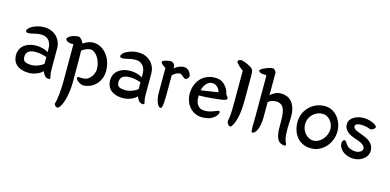

<svg xmlns="http://www.w3.org/2000/svg" viewBox="-86 -1213 4159 2047"><g transform="rotate(15 1993.5 -190.0)"><path d="M354 -277Q354 -298 348 -319.5Q342 -341 329 -358.5Q316 -376 295 -387Q274 -398 243 -398Q218 -398 194.5 -394Q171 -390 153 -385Q83 -367 75 -390Q71 -402 83 -418Q95 -434 119.5 -448Q144 -462 178.5 -472Q213 -482 254 -482Q295 -482 329.5 -468Q364 -454 389 -429.5Q414 -405 428 -372Q442 -339 442 -301V-83Q442 -68 443 -44Q444 -20 449 -1Q457 29 451 35Q446 39 435.5 38.5Q425 38 415 34Q402 29 389.5 13.5Q377 -2 368 -28Q363 -22 350.5 -12.5Q338 -3 319 6.5Q300 16 276.5 23Q253 30 227 31Q175 32 139 20.5Q103 9 80.5 -11Q58 -31 47.5 -57.5Q37 -84 36 -113Q35 -143 46 -172Q57 -201 81 -223Q105 -245 143 -258Q181 -271 234 -270Q263 -269 298 -259Q333 -249 354 -234ZM355 -180Q327 -190 293.5 -197Q260 -204 226 -203Q127 -201 127 -122Q127 -83 151.5 -70Q176 -57 225 -57Q241 -57 259.5 -61Q278 -65 295.5 -71.5Q313 -78 328.5 -87Q344 -96 355 -105Z M598 -388Q584 -386 568.5 -387.5Q553 -389 540.5 -393.5Q528 -398 519.5 -405.5Q511 -413 510 -422Q510 -428 514.5 -434Q519 -440 525 -445Q531 -450 538 -454.5Q545 -459 549 -461Q557 -465 568.5 -469Q580 -473 592.5 -475.5Q605 -478 616.5 -479.5Q628 -481 635 -480Q643 -479 651.5 -472Q660 -465 667.5 -455.5Q675 -446 681 -436Q687 -426 690 -419Q710 -435 741 -447Q772 -459 798 -459Q848 -459 888 -435.5Q928 -412 955.5 -374.5Q983 -337 996.5 -289.5Q1010 -242 1009 -194Q1007 -144 988.5 -106Q970 -68 941.5 -42Q913 -16 879.5 -3Q846 10 815 10Q800 10 783.5 3Q767 -4 753.5 -14Q740 -24 732.5 -36Q725 -48 729 -57Q732 -63 740.5 -63Q749 -63 762 -62.5Q775 -62 790.5 -62Q806 -62 822 -67Q839 -71 854.5 -84Q870 -97 882 -114.5Q894 -132 901.5 -153Q909 -174 909 -195Q909 -232 898.5 -266Q888 -300 871 -325.5Q854 -351 832.5 -366Q811 -381 789 -381Q768 -381 741.5 -370Q715 -359 695 -342Q696 -311 696.5 -283.5Q697 -256 697 -217V11Q697 56 691 103Q685 150 674.5 191.5Q664 233 648.5 264.5Q633 296 614 309Q610 311 603.5 309.5Q597 308 590 304Q583 300 577.5 293Q572 286 571 277Q577 258 582 229.5Q587 201 590.5 167.5Q594 134 596 97Q598 60 598 24Z M1393 -277Q1393 -298 1387 -319.5Q1381 -341 1368 -358.5Q1355 -376 1334 -387Q1313 -398 1282 -398Q1257 -398 1233.5 -394Q1210 -390 1192 -385Q1122 -367 1114 -390Q1110 -402 1122 -418Q1134 -434 1158.5 -448Q1183 -462 1217.5 -472Q1252 -482 1293 -482Q1334 -482 1368.5 -468Q1403 -454 1428 -429.5Q1453 -405 1467 -372Q1481 -339 1481 -301V-83Q1481 -68 1482 -44Q1483 -20 1488 -1Q1496 29 1490 35Q1485 39 1474.5 38.5Q1464 38 1454 34Q1441 29 1428.5 13.5Q1416 -2 1407 -28Q1402 -22 1389.5 -12.5Q1377 -3 1358 6.5Q1339 16 1315.5 23Q1292 30 1266 31Q1214 32 1178 20.5Q1142 9 1119.5 -11Q1097 -31 1086.5 -57.5Q1076 -84 1075 -113Q1074 -143 1085 -172Q1096 -201 1120 -223Q1144 -245 1182 -258Q1220 -271 1273 -270Q1302 -269 1337 -259Q1372 -249 1393 -234ZM1394 -180Q1366 -190 1332.5 -197Q1299 -204 1265 -203Q1166 -201 1166 -122Q1166 -83 1190.5 -70Q1215 -57 1264 -57Q1280 -57 1298.5 -61Q1317 -65 1334.5 -71.5Q1352 -78 1367.5 -87Q1383 -96 1394 -105Z M1611 -397Q1604 -402 1595 -407.5Q1586 -413 1577.5 -419Q1569 -425 1563 -433Q1557 -441 1557 -450Q1557 -457 1568 -462.5Q1579 -468 1586 -470Q1599 -474 1620.5 -478.5Q1642 -483 1659 -480Q1665 -479 1671.5 -474.5Q1678 -470 1683.5 -464Q1689 -458 1692.5 -451.5Q1696 -445 1696 -440V-415Q1720 -436 1749 -447Q1778 -458 1795 -458Q1824 -458 1844 -444Q1864 -430 1875 -407Q1879 -399 1882 -385Q1885 -371 1880 -364Q1876 -358 1865.5 -347.5Q1855 -337 1844 -339Q1836 -340 1828 -346.5Q1820 -353 1812 -360Q1804 -367 1795.5 -373Q1787 -379 1778 -379Q1755 -379 1732.5 -366Q1710 -353 1696 -337V-156Q1696 -124 1695.5 -91Q1695 -58 1692.5 -31.5Q1690 -5 1685 12Q1680 29 1670 29Q1661 29 1650.5 19Q1640 9 1631.5 -10Q1623 -29 1617 -57Q1611 -85 1611 -121Z M2123 11Q2071 10 2032.5 -12.5Q1994 -35 1970 -70.5Q1946 -106 1937 -149.5Q1928 -193 1934 -235Q1940 -281 1959.5 -319Q1979 -357 2009 -383Q2039 -409 2079 -422.5Q2119 -436 2166 -433Q2206 -430 2233 -412Q2260 -394 2277 -371Q2294 -348 2302 -325Q2310 -302 2312 -290Q2322 -282 2329 -269Q2336 -256 2336 -251Q2333 -236 2295 -228Q2280 -225 2245 -221Q2210 -217 2169.5 -213Q2129 -209 2090.5 -207Q2052 -205 2031 -206Q2029 -187 2031 -163Q2033 -139 2043 -117.5Q2053 -96 2073 -81Q2093 -66 2127 -65Q2149 -63 2174.5 -68Q2200 -73 2210 -77Q2248 -90 2265 -98Q2282 -106 2289 -98Q2295 -92 2287.5 -71Q2280 -50 2250 -26Q2220 -3 2185 4Q2150 11 2123 11ZM2225 -292Q2222 -307 2213.5 -322.5Q2205 -338 2191.5 -349.5Q2178 -361 2160.5 -367Q2143 -373 2123 -369Q2104 -366 2089.5 -355Q2075 -344 2064 -329Q2053 -314 2046 -297Q2039 -280 2036 -264Q2090 -272 2135 -279Q2180 -286 2225 -292Z M2415 -582Q2413 -583 2400.5 -592Q2388 -601 2373.5 -614Q2359 -627 2347 -641Q2335 -655 2335 -667Q2335 -669 2338.5 -672.5Q2342 -676 2347.5 -679.5Q2353 -683 2358.5 -685Q2364 -687 2369 -687Q2381 -686 2396.5 -681.5Q2412 -677 2428.5 -670Q2445 -663 2460 -655Q2475 -647 2486 -640Q2506 -627 2511 -607.5Q2516 -588 2516 -564V-347Q2516 -302 2515.5 -256Q2515 -210 2510 -162Q2508 -139 2502 -108.5Q2496 -78 2486.5 -49.5Q2477 -21 2465 1Q2453 23 2441 28Q2432 28 2424 22Q2416 16 2410.5 7.5Q2405 -1 2402 -9Q2399 -17 2400 -21Q2404 -44 2407 -60.5Q2410 -77 2411.5 -99Q2413 -121 2414 -154Q2415 -187 2415 -244Z M2672 -590Q2672 -601 2664 -601Q2655 -601 2639.5 -601.5Q2624 -602 2612 -605Q2600 -608 2592 -617Q2584 -626 2584 -629Q2584 -636 2595 -644Q2606 -652 2613 -656Q2637 -668 2668.5 -679Q2700 -690 2721 -690Q2727 -690 2733.5 -685Q2740 -680 2745.5 -673.5Q2751 -667 2754.5 -660.5Q2758 -654 2758 -650V-401Q2775 -421 2806.5 -437Q2838 -453 2873 -453Q2907 -453 2937.5 -441.5Q2968 -430 2990.5 -405Q3013 -380 3026.5 -340Q3040 -300 3040 -243Q3040 -215 3038 -181Q3036 -147 3035.5 -112Q3035 -77 3037.5 -42.5Q3040 -8 3049 20Q3054 33 3061 48.5Q3068 64 3060 72Q3056 75 3048 74.5Q3040 74 3031 71.5Q3022 69 3013.5 66Q3005 63 3001 60Q2981 47 2970.5 24Q2960 1 2955 -26Q2950 -53 2949.5 -82Q2949 -111 2949 -137Q2950 -199 2945.5 -239Q2941 -279 2930.5 -303.5Q2920 -328 2904 -339.5Q2888 -351 2866 -356Q2843 -361 2810.5 -353.5Q2778 -346 2758 -326V-160Q2758 -111 2750.5 -75Q2743 -39 2731.5 -15Q2720 9 2706.5 20Q2693 31 2681 29Q2674 28 2672 9Q2670 -10 2670 -37.5Q2670 -65 2671 -95Q2672 -125 2672 -149Z M3120 -206Q3120 -253 3137.5 -296Q3155 -339 3187 -372Q3219 -405 3263 -424.5Q3307 -444 3360 -444Q3404 -444 3440.5 -425Q3477 -406 3503 -374Q3529 -342 3543.5 -301Q3558 -260 3558 -216Q3558 -171 3541.5 -126.5Q3525 -82 3495 -47.5Q3465 -13 3423 8.5Q3381 30 3330 30Q3282 30 3243 12.5Q3204 -5 3176.5 -36.5Q3149 -68 3134.5 -111.5Q3120 -155 3120 -206ZM3358 -358Q3325 -358 3297 -345.5Q3269 -333 3248 -311.5Q3227 -290 3215.5 -261.5Q3204 -233 3204 -202Q3204 -176 3213.5 -150.5Q3223 -125 3240 -104Q3257 -83 3281.5 -70Q3306 -57 3335 -57Q3364 -57 3390.5 -71.5Q3417 -86 3436.5 -109Q3456 -132 3467.5 -161.5Q3479 -191 3479 -221Q3479 -245 3470.5 -269Q3462 -293 3446.5 -313Q3431 -333 3408.5 -345.5Q3386 -358 3358 -358Z M3635 -325Q3636 -349 3650 -368.5Q3664 -388 3686.5 -401.5Q3709 -415 3737 -422Q3765 -429 3794 -429Q3826 -429 3859.5 -419.5Q3893 -410 3916 -396Q3924 -391 3934 -381Q3944 -371 3941 -362Q3940 -358 3934 -351.5Q3928 -345 3919.5 -340Q3911 -335 3901 -332Q3891 -329 3882 -333Q3857 -343 3840 -346Q3823 -349 3804 -351Q3766 -354 3744 -346Q3722 -338 3720 -324Q3718 -307 3728.5 -295.5Q3739 -284 3752 -278Q3787 -263 3822.5 -250.5Q3858 -238 3887 -221Q3919 -202 3937.5 -173Q3956 -144 3954 -100Q3952 -74 3938 -52Q3924 -30 3902.5 -14Q3881 2 3854 10.5Q3827 19 3799 19Q3749 19 3706.5 -2Q3664 -23 3642 -63Q3636 -73 3633 -87Q3630 -101 3631.5 -113.5Q3633 -126 3638.5 -135.5Q3644 -145 3654 -147Q3664 -149 3672.5 -138Q3681 -127 3693 -109Q3709 -85 3738 -73.5Q3767 -62 3794 -61Q3826 -60 3848 -73.5Q3870 -87 3873 -104Q3876 -121 3866 -135Q3856 -149 3840 -159.5Q3824 -170 3805.5 -177Q3787 -184 3774 -188Q3745 -197 3719 -208.5Q3693 -220 3674 -236Q3655 -252 3644 -273.5Q3633 -295 3635 -325Z"/></g></svg>

Font: Yeon Sung
Style: Regular
Weight: 400
Version: Version 1.001